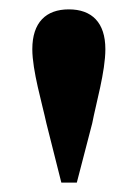

<svg xmlns="http://www.w3.org/2000/svg" viewBox="-20 -849 295 410"><path d="M127 -829C78 -829 49 -801 49 -744C49 -698 70 -628 79 -586L111 -459H144L177 -586C185 -628 205 -696 205 -744C205 -801 176 -829 127 -829Z"/></svg>

Font: GenKiMin2 TW H
Style: Regular
Weight: 900
Version: Version 2.100;PS 2.1;hotconv 16.6.51;makeotf.lib2.5.65220 DE